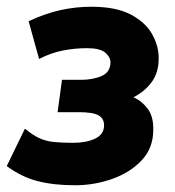

<svg xmlns="http://www.w3.org/2000/svg" viewBox="-37 -542 520 570"><path d="M186 8Q122 8 74 -4.5Q26 -17 -17 -49L37 -160Q60 -141 79.5 -132Q99 -123 122.5 -120.5Q146 -118 180 -118Q219 -118 245.5 -130.5Q272 -143 272 -170Q272 -190 255.5 -199.5Q239 -209 197 -209H134L147 -305H203Q239 -305 265 -316.5Q291 -328 291 -358Q290 -374 274.5 -386.5Q259 -399 221 -399Q185 -399 149.5 -392Q114 -385 79 -367L48 -479Q97 -502 142.5 -512Q188 -522 234 -522Q308 -522 352 -498.5Q396 -475 415.5 -439Q435 -403 434 -367Q434 -328 414.5 -300Q395 -272 359 -253Q382 -244 400.5 -220.5Q419 -197 418 -156Q418 -103 384 -66.5Q350 -30 296.5 -11Q243 8 186 8Z"/></svg>

Font: Finlandica
Style: Bold Italic
Weight: 700
Italic angle: -8°
Designer: Niklas Ekholm, Juho Hiilivirta, Jaakko Suomalainen
Foundry: Helsinki Type Studio
Version: Version 1.064; ttfautohint (v1.8.4.7-5d5b)